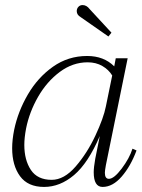

<svg xmlns="http://www.w3.org/2000/svg" viewBox="-20 -728 559 758"><path d="M299 -660Q283 -669 283 -684Q283 -694 289.5 -701Q296 -708 306 -708Q322 -708 334 -692L420 -599L408 -584ZM28 -143Q28 -176 36 -216Q51 -288 90 -355Q129 -422 189 -464.5Q249 -507 324 -507Q390 -507 431 -466L437 -498H484L398 -76Q394 -54 394 -46Q394 -22 410 -22Q430 -22 460.5 -62.5Q491 -103 503 -141L519 -134Q496 -72 460.5 -31Q425 10 385 10Q350 10 350 -48Q350 -67 356 -101L374 -191Q328 -84 272.5 -37Q217 10 154 10Q90 10 59 -32.5Q28 -75 28 -143ZM398 -308 423 -430Q409 -453 384 -467.5Q359 -482 326 -482Q267 -482 216 -444Q165 -406 130.5 -346Q96 -286 83 -221Q76 -184 76 -156Q76 -96 102 -57Q128 -18 184 -18Q233 -18 278.5 -70.5Q324 -123 356.5 -192.5Q389 -262 398 -308Z"/></svg>

Font: Trirong ExtraLight
Style: Italic
Weight: 275
Italic angle: -12°
Designer: Katatrad Team
Foundry: CadsonDemak
Version: Version 1.003